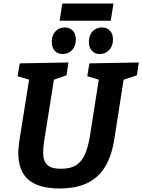

<svg xmlns="http://www.w3.org/2000/svg" viewBox="-20 -1059 809 1091"><path d="M318 12Q200 12 142 -37.5Q84 -87 84 -190Q84 -207 86 -226Q88 -245 91 -266L148 -623L161 -602L80 -626L92 -699L369 -704L358 -631L272 -601L289 -623L231 -258Q228 -239 226.5 -223Q225 -207 225 -193Q225 -145 248 -122.5Q271 -100 326 -100Q380 -100 412 -120Q444 -140 462 -180.5Q480 -221 490 -280L544 -623L559 -601L476 -626L488 -699L769 -704L758 -631L667 -601L685 -623L630 -271Q615 -172 576 -109.5Q537 -47 473 -17.5Q409 12 318 12ZM547 -752Q518 -752 501.5 -771Q485 -790 485 -821Q485 -857 505.5 -880Q526 -903 559 -903Q588 -903 605 -884.5Q622 -866 622 -834Q622 -798 600.5 -775Q579 -752 547 -752ZM336 -752Q307 -752 290.5 -771Q274 -790 274 -821Q274 -857 294.5 -880Q315 -903 348 -903Q377 -903 394 -884.5Q411 -866 411 -834Q411 -798 390 -775Q369 -752 336 -752ZM319 -941 334 -1039H625L609 -941Z"/></svg>

Font: Bitter Thin
Style: Bold Italic
Weight: 700
Italic angle: -9°
Version: Version 3.021